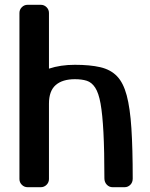

<svg xmlns="http://www.w3.org/2000/svg" viewBox="-20 -780 623 800"><path d="M533 -36Q533 -20 523 -10Q513 0 499 0H449Q435 0 425 -10.5Q415 -21 415 -37Q415 -152 411 -228Q407 -304 399 -348.5Q391 -393 376.5 -415Q362 -437 341.5 -443.5Q321 -450 292 -450Q240 -450 212 -425.5Q184 -401 184 -348V-34Q184 -20 174 -10Q164 0 150 0H95Q81 0 71 -10Q61 -20 61 -34V-726Q61 -740 71 -750Q81 -760 95 -760H150Q164 -760 174 -750Q184 -740 184 -726V-494Q232 -510 292 -510Q355 -510 398 -500Q441 -490 467.5 -462.5Q494 -435 508 -382.5Q522 -330 527.5 -245.5Q533 -161 533 -36Z"/></svg>

Font: Yusei Magic
Style: Regular
Weight: 400
Designer: Tanukizamurai
Foundry: Yusei Magic Project
Version: Version 1.200